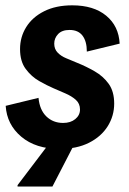

<svg xmlns="http://www.w3.org/2000/svg" viewBox="-20 -532 473 702"><path d="M198.3 12.5Q110.8 12.5 57.9 -32.1Q5 -76.7 0.8 -145L120.8 -174.2Q125 -130 149.6 -106.2Q174.2 -82.5 210.8 -82.5Q238.3 -82.5 255.4 -96.7Q272.5 -110.8 272.5 -131.7Q272.5 -153.3 257.1 -167.1Q241.7 -180.8 218.3 -190.8L175.8 -209.2Q152.5 -219.2 123.8 -235.4Q95 -251.7 74.2 -279.6Q53.3 -307.5 53.3 -352.5Q53.3 -396.7 75.8 -432.9Q98.3 -469.2 141.2 -490.8Q184.2 -512.5 244.2 -512.5Q322.5 -512.5 368.3 -474.6Q414.2 -436.7 417.5 -372.5L297.5 -343.3Q297.5 -380.8 281.7 -401.7Q265.8 -422.5 234.2 -422.5Q206.7 -422.5 192.5 -407.5Q178.3 -392.5 178.3 -372.5Q178.3 -352.5 190.8 -339.6Q203.3 -326.7 221.7 -319.2L261.7 -302.5Q295 -289.2 326.2 -271.2Q357.5 -253.3 377.5 -225.4Q397.5 -197.5 397.5 -153.3Q397.5 -108.3 373.8 -70.4Q350 -32.5 305.4 -10Q260.8 12.5 198.3 12.5ZM44.2 150V145L154.2 0H249.2L171.7 150Z"/></svg>

Font: Familjen Grotesk
Style: Bold Italic
Weight: 700
Italic angle: -9.46201°
Designer: Anders Wikstroem, Jonas Baeckman, Matilda Gysing, Kristian Moeller
Foundry: Familjen STHLM AB
Version: Version 2.002; ttfautohint (v1.8.4.7-5d5b)